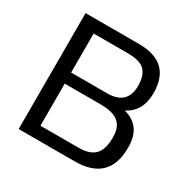

<svg xmlns="http://www.w3.org/2000/svg" viewBox="-149 -801 937 944"><g transform="rotate(30 319.5 -329.0)"><path d="M391.5 0Q489 0 537.7 -47.1Q586.4 -94.2 586.4 -189.3Q586.4 -254.1 559.1 -290.4Q531.7 -326.7 480.7 -339.6Q560.7 -380.1 560.7 -483.9Q560.7 -569.9 515.6 -614Q470.6 -658.1 375.5 -658.1H74.4V0ZM159 -591H353.4Q423.3 -591 450.1 -563Q477 -534.9 477 -477Q477 -371.8 367.6 -369.5H159ZM159 -306.5H362.6Q406.7 -306.5 436.1 -296.2Q465.5 -285.8 481.4 -260.8Q497.2 -235.8 496.3 -193Q496.3 -126.4 467.1 -97Q438 -67.6 375 -67.6H159Z"/></g></svg>

Font: Arad
Style: Regular
Weight: 400
Designer: Mohammad Darvishi
Version: Version 1.010;September 21, 2024;FontCreator 15.0.0.2992 64-